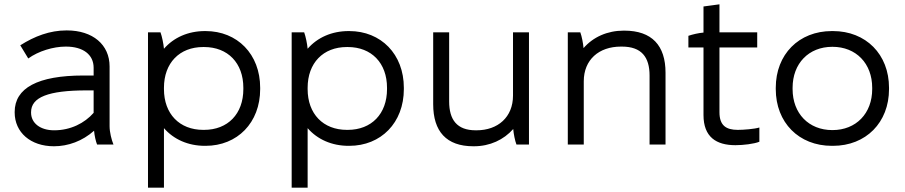

<svg xmlns="http://www.w3.org/2000/svg" viewBox="-20 -670 4197 890"><path d="M230 8C296 8 362 -16 416 -64C418 -41 424 -15 430 0H506C497 -22 488 -57 488 -85V-362C488 -463 410 -529 290 -529H288C211 -529 140 -502 74 -460L111 -399C158 -433 227 -454 284 -454H286C365 -454 414 -417 414 -356V-320H367C155 -320 48 -262 48 -151V-149C48 -56 122 8 230 8ZM231 -66C167 -66 124 -99 124 -148V-150C124 -219 203 -251 382 -251H414V-147C372 -99 307 -66 231 -66Z M666 200H740V-76C785 -24 852 6 930 6H933C1080 6 1186 -101 1186 -257V-263C1186 -419 1080 -526 933 -526H930C852 -526 785 -496 740 -444C738 -467 731 -501 724 -520H666ZM922 -68C812 -68 740 -142 740 -257V-263C740 -378 812 -452 922 -452H926C1036 -452 1108 -378 1108 -263V-257C1108 -142 1036 -68 926 -68Z M1332 200H1406V-76C1451 -24 1518 6 1596 6H1599C1746 6 1852 -101 1852 -257V-263C1852 -419 1746 -526 1599 -526H1596C1518 -526 1451 -496 1406 -444C1404 -467 1397 -501 1390 -520H1332ZM1588 -68C1478 -68 1406 -142 1406 -257V-263C1406 -378 1478 -452 1588 -452H1592C1702 -452 1774 -378 1774 -263V-257C1774 -142 1702 -68 1592 -68Z M2174 8H2177C2251 8 2315 -22 2359 -72C2361 -49 2367 -18 2374 0H2432V-520H2358V-227C2358 -127 2288 -66 2189 -66H2185C2098 -66 2062 -115 2062 -200V-520H1988V-187C1988 -61 2049 8 2174 8Z M2612 0H2686V-293C2686 -393 2756 -454 2858 -454H2863C2954 -454 2991 -405 2991 -320V0H3065V-333C3065 -459 3002 -528 2874 -528H2871C2795 -528 2729 -498 2685 -447C2683 -470 2677 -501 2670 -520H2612Z M3389 3C3425 3 3476 -3 3500 -13V-79C3478 -72 3427 -68 3400 -68C3346 -68 3315 -88 3315 -150V-450H3490V-520H3315V-650L3241 -640V-519C3218 -517 3192 -511 3171 -504V-450H3241V-137C3241 -35 3300 3 3389 3Z M3836 6H3841C3994 6 4101 -102 4101 -257V-263C4101 -418 3994 -526 3841 -526H3836C3683 -526 3576 -418 3576 -263V-257C3576 -102 3683 6 3836 6ZM3838 -67C3729 -67 3654 -144 3654 -257V-263C3654 -376 3729 -453 3838 -453H3839C3948 -453 4023 -376 4023 -263V-257C4023 -144 3948 -67 3839 -67Z"/></svg>

Font: Fixel Display Regular
Style: Regular
Weight: 400
Designer: AlfaBravo + MacPaw
Foundry: Kyrylo Tkachov, Marchela Mozhyna, Serhii Makarenko, Maria Weinstein, Zakhar Kryvoshyya
Version: Version 1.211